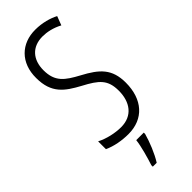

<svg xmlns="http://www.w3.org/2000/svg" viewBox="-304 -756 1008 1008"><g transform="rotate(-45 200.5 -251.5)"><path d="M361 -191C361 -294 312 -337 220 -386C144 -427 101 -457 101 -543C101 -621 145 -672 223 -672C255 -672 295 -664 334 -643L353 -693C321 -710 273 -724 222 -724C118 -725 44 -655 45 -541C45 -427 104 -387 185 -343C270 -298 305 -269 305 -187C305 -103 262 -43 178 -43C134 -43 80 -55 40 -76V-18C81 1 132 10 180 10C292 10 361 -67 361 -191ZM242 71V61H186C182 101 161 174 149 210V221H178C205 178 229 118 242 71Z"/></g></svg>

Font: Noto Sans Devanagari UI ExtraCondensed Light
Style: Regular
Weight: 300
Width: 2
Designer: Jelle Bosma - Monotype Design Team
Foundry: Monotype Imaging Inc.
Version: Version 2.004